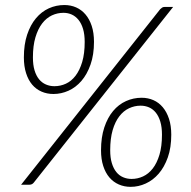

<svg xmlns="http://www.w3.org/2000/svg" viewBox="-20 -735 762 764"><path d="M354 -568.5Q354 -517 340.2 -478Q326.5 -439 304 -413Q281.5 -387 252.5 -374Q223.5 -361 192.5 -361Q167 -361 145.2 -370.5Q123.5 -380 108 -398.2Q92.5 -416.5 83.8 -443.8Q75 -471 75 -506.5Q75 -558 88 -597Q101 -636 123 -662.2Q145 -688.5 174.2 -701.8Q203.5 -715 236 -715Q261.5 -715 283 -705.5Q304.5 -696 320.2 -677.5Q336 -659 345 -631.8Q354 -604.5 354 -568.5ZM317 -568Q317 -598 310.5 -619.8Q304 -641.5 292.5 -655.8Q281 -670 265.8 -677Q250.5 -684 232.5 -684Q208.5 -684 186.5 -673.8Q164.5 -663.5 147.8 -641.8Q131 -620 121 -586.5Q111 -553 111 -506.5Q111 -476.5 117.5 -455Q124 -433.5 135.5 -419.5Q147 -405.5 162.8 -398.8Q178.5 -392 196.5 -392Q220.5 -392 242.2 -402Q264 -412 280.5 -433.5Q297 -455 307 -488.2Q317 -521.5 317 -568ZM617.5 -698.5Q621.5 -702.5 625.5 -705Q629.5 -707.5 636.5 -707.5H669L114.5 -8.5Q111.5 -4.5 107 -2.2Q102.5 0 97 0H64ZM661.5 -199Q661.5 -147.5 647.8 -108.8Q634 -70 611.5 -44Q589 -18 560 -4.8Q531 8.5 500 8.5Q474.5 8.5 452.8 -1Q431 -10.5 415.2 -29Q399.5 -47.5 390.8 -74.5Q382 -101.5 382 -137Q382 -188.5 395 -227.8Q408 -267 430 -293.2Q452 -319.5 481.5 -332.8Q511 -346 543.5 -346Q569 -346 590.5 -336.5Q612 -327 627.8 -308.2Q643.5 -289.5 652.5 -262.2Q661.5 -235 661.5 -199ZM624.5 -199Q624.5 -229 618 -250.8Q611.5 -272.5 600 -286.8Q588.5 -301 573 -307.8Q557.5 -314.5 539.5 -314.5Q515.5 -314.5 493.5 -304.2Q471.5 -294 454.8 -272.2Q438 -250.5 428.2 -217Q418.5 -183.5 418.5 -137Q418.5 -107.5 425 -86Q431.5 -64.5 442.8 -50.5Q454 -36.5 469.8 -29.8Q485.5 -23 503.5 -23Q527.5 -23 549.2 -33Q571 -43 587.8 -64.5Q604.5 -86 614.5 -119.2Q624.5 -152.5 624.5 -199Z"/></svg>

Font: Lato Light
Style: Italic
Weight: 300
Italic angle: -7°
Designer: Lukasz Dziedzic
Foundry: tyPoland Lukasz Dziedzic
Version: Version 2.007; 2014-02-27